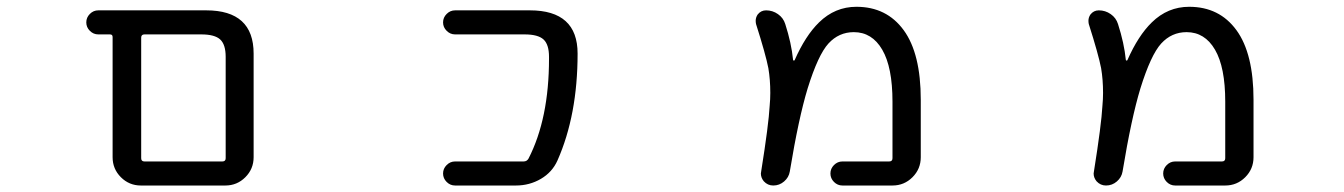

<svg xmlns="http://www.w3.org/2000/svg" viewBox="-20 -578 4040 577"><path d="M403.3 -20.5Q368.2 -20.5 343.3 -45.4Q318.4 -70.3 318.4 -105.5V-466.8Q318.4 -474.6 310.5 -474.6H275.4Q260.7 -474.6 250 -485.4Q239.3 -496.1 239.3 -510.7Q239.3 -525.4 250 -536.1Q260.7 -546.9 275.4 -546.9H599.6Q742.2 -546.9 742.2 -417V-105.5Q742.2 -70.3 717.3 -45.4Q692.4 -20.5 657.2 -20.5ZM658.2 -407.2Q658.2 -444.3 641.6 -459.5Q625 -474.6 585 -474.6H414.1Q404.3 -474.6 404.3 -464.8V-102.5Q404.3 -92.8 414.1 -92.8H648.4Q658.2 -92.8 658.2 -102.5Z M1572.3 -546.9Q1715.8 -546.9 1715.8 -417Q1715.8 -232.4 1655.3 -95.7Q1639.6 -60.5 1605.5 -40.5Q1571.3 -20.5 1530.3 -20.5H1347.7Q1333 -20.5 1322.3 -31.2Q1311.5 -42 1311.5 -56.6Q1311.5 -71.3 1322.3 -82Q1333 -92.8 1347.7 -92.8H1553.7Q1563.5 -92.8 1568.4 -101.6Q1629.9 -221.7 1629.9 -401.4Q1629.9 -404.3 1629.9 -407.2Q1629.9 -444.3 1613.3 -459.5Q1596.7 -474.6 1556.6 -474.6H1347.7Q1333 -474.6 1322.3 -485.4Q1311.5 -496.1 1311.5 -510.7Q1311.5 -525.4 1322.3 -536.1Q1333 -546.9 1347.7 -546.9Z M2511.7 -20.5Q2497.1 -20.5 2486.3 -31.2Q2475.6 -42 2475.6 -56.6Q2475.6 -71.3 2486.3 -82Q2497.1 -92.8 2511.7 -92.8H2652.3Q2662.1 -92.8 2662.1 -102.5V-272.5Q2662.1 -376 2631.3 -428.7Q2600.6 -481.4 2545.9 -481.4Q2501 -481.4 2469.7 -447.3Q2438.5 -413.1 2407.2 -312.5Q2379.9 -222.7 2353.5 -62.5Q2350.6 -44.9 2336.4 -32.7Q2322.3 -20.5 2303.7 -20.5Q2287.1 -20.5 2275.4 -33.2Q2266.6 -43.9 2266.6 -56.6Q2266.6 -59.6 2267.6 -63.5Q2290 -204.1 2293 -259.8Q2294.9 -280.3 2294.9 -298.8Q2294.9 -338.9 2289.1 -373Q2281.2 -414.1 2252 -505.9Q2251 -510.7 2251 -515.6Q2251 -525.4 2256.8 -534.2Q2266.6 -546.9 2282.2 -546.9Q2301.8 -546.9 2317.9 -535.6Q2334 -524.4 2339.8 -505.9Q2358.4 -448.2 2363.3 -398.4Q2363.3 -396.5 2365.2 -396Q2367.2 -395.5 2368.2 -397.5Q2400.4 -470.7 2441.4 -510.7Q2489.3 -557.6 2553.7 -557.6Q2644.5 -557.6 2695.8 -487.3Q2747.1 -417 2747.1 -278.3V-105.5Q2747.1 -70.3 2722.2 -45.4Q2697.3 -20.5 2662.1 -20.5Z M3511.7 -20.5Q3497.1 -20.5 3486.3 -31.2Q3475.6 -42 3475.6 -56.6Q3475.6 -71.3 3486.3 -82Q3497.1 -92.8 3511.7 -92.8H3652.3Q3662.1 -92.8 3662.1 -102.5V-272.5Q3662.1 -376 3631.3 -428.7Q3600.6 -481.4 3545.9 -481.4Q3501 -481.4 3469.7 -447.3Q3438.5 -413.1 3407.2 -312.5Q3379.9 -222.7 3353.5 -62.5Q3350.6 -44.9 3336.4 -32.7Q3322.3 -20.5 3303.7 -20.5Q3287.1 -20.5 3275.4 -33.2Q3266.6 -43.9 3266.6 -56.6Q3266.6 -59.6 3267.6 -63.5Q3290 -204.1 3293 -259.8Q3294.9 -280.3 3294.9 -298.8Q3294.9 -338.9 3289.1 -373Q3281.2 -414.1 3252 -505.9Q3251 -510.7 3251 -515.6Q3251 -525.4 3256.8 -534.2Q3266.6 -546.9 3282.2 -546.9Q3301.8 -546.9 3317.9 -535.6Q3334 -524.4 3339.8 -505.9Q3358.4 -448.2 3363.3 -398.4Q3363.3 -396.5 3365.2 -396Q3367.2 -395.5 3368.2 -397.5Q3400.4 -470.7 3441.4 -510.7Q3489.3 -557.6 3553.7 -557.6Q3644.5 -557.6 3695.8 -487.3Q3747.1 -417 3747.1 -278.3V-105.5Q3747.1 -70.3 3722.2 -45.4Q3697.3 -20.5 3662.1 -20.5Z"/></svg>

Font: Rounded-X Mgen+ 2m regular
Style: Regular
Weight: 400
Designer: [Source Han Sans]
Ryoko NISHIZUKA  (kana & ideographs); Paul D. Hunt (Latin, Greek & Cyrillic); Wenlong ZHANG  (bopomofo
Version: Version 1.059.20150602